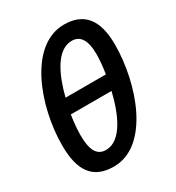

<svg xmlns="http://www.w3.org/2000/svg" viewBox="-176 -833 875 952"><g transform="rotate(-30 261.5 -357.0)"><path d="M198 10C401 10 504 -290 504 -512C504 -654 448 -724 334 -724C133 -724 27 -432 27 -208C27 -59 82 10 198 10ZM160 -406C188 -518 240 -635 327 -635C375 -635 401 -597 401 -516C401 -485 397 -447 391 -406ZM205 -81C157 -81 131 -116 131 -207C131 -239 134 -277 141 -321H374C347 -207 295 -81 205 -81Z"/></g></svg>

Font: Noto Sans UI Condensed Medium
Style: Italic
Weight: 500
Width: 3
Italic angle: -12°
Designer: Monotype Design Team
Foundry: Monotype Imaging Inc.
Version: Version 1.901